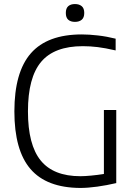

<svg xmlns="http://www.w3.org/2000/svg" viewBox="-20 -919 657 948"><path d="M350 -811Q329 -811 317 -821.5Q305 -832 305 -855Q305 -878 317 -888.5Q329 -899 350 -899Q371 -899 383.5 -888.5Q396 -878 396 -855Q396 -832 383.5 -821.5Q371 -811 350 -811ZM376 9Q210 8 130.5 -84.5Q51 -177 51 -369Q51 -563 132.5 -656Q214 -749 384 -749Q419 -749 463 -744Q507 -739 551 -728V-670Q499 -682 462 -686.5Q425 -691 389 -691Q248 -691 183 -613.5Q118 -536 118 -369Q118 -204 181 -126.5Q244 -49 377 -49Q398 -49 430 -52Q462 -55 493 -60V-376H554V-15Q507 -4 460.5 2.5Q414 9 376 9Z"/></svg>

Font: Encode Sans Narrow
Style: Light
Weight: 300
Designer: Pablo Impallari, Andres Torresi
Foundry: Pablo Impallari, Andres Torresi
Version: Version 1.000; ttfautohint (v1.00) -l 8 -r 50 -G 200 -x 14 -